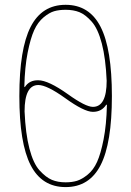

<svg xmlns="http://www.w3.org/2000/svg" viewBox="-20 -760 540 790"><path d="M137.7 -410.2Q81.1 -410.2 81.1 -301.8Q85 -210 101.1 -148.4Q117.2 -86.9 143.1 -58.6Q168.9 -30.3 193.4 -20Q217.8 -9.8 250 -9.8Q276.4 -9.8 296.9 -16.1Q317.4 -22.5 340.8 -41.5Q364.3 -60.5 379.4 -93.8Q394.5 -127 406.2 -186.5Q418 -246.1 419.9 -327.1Q419.9 -328.1 418.9 -329.1Q418 -330.1 417 -329.1Q398.4 -299.8 362.3 -299.8Q326.2 -299.8 248 -356.4Q172.9 -410.2 137.7 -410.2ZM80.1 -403.3Q81.1 -402.3 82 -401.4Q100.6 -430.7 137.7 -429.7Q178.7 -429.7 259.8 -372.1Q332 -320.3 362.3 -320.3Q418.9 -320.3 418.9 -427.7Q415 -519.5 398.9 -581.1Q382.8 -642.6 356.9 -671.4Q331.1 -700.2 306.6 -710Q282.2 -719.7 250 -719.7Q223.6 -719.7 203.1 -713.9Q182.6 -708 159.2 -688.5Q135.7 -668.9 120.6 -635.7Q105.5 -602.5 93.8 -543.5Q82 -484.4 80.1 -403.3ZM394 -80.6Q347.7 9.8 250 9.8Q152.3 9.8 106 -80.6Q59.6 -170.9 59.6 -364.7Q59.6 -558.6 106 -649.4Q152.3 -740.2 250 -740.2Q347.7 -740.2 394 -649.4Q440.4 -558.6 440.4 -364.7Q440.4 -170.9 394 -80.6Z"/></svg>

Font: Rounded-X Mgen+ 1m thin
Style: Regular
Weight: 100
Designer: [Source Han Sans]
Ryoko NISHIZUKA  (kana & ideographs); Paul D. Hunt (Latin, Greek & Cyrillic); Wenlong ZHANG  (bopomofo
Version: Version 1.059.20150602